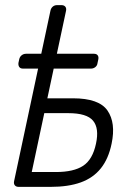

<svg xmlns="http://www.w3.org/2000/svg" viewBox="-20 -730 500 750"><path d="M53 0Q43 0 38 -6Q33 -12 35 -22L177 -688Q179 -698 186 -704Q193 -710 203 -710H220Q230 -710 235 -704Q240 -698 238 -688L165 -346H265Q367 -346 400 -298Q433 -250 416 -169Q404 -110 374 -72.5Q344 -35 295.5 -17.5Q247 0 177 0ZM104 -58H198Q268 -58 305 -82.5Q342 -107 355 -169Q368 -229 343.5 -258.5Q319 -288 247 -288H153ZM70 -462Q60 -462 55.5 -468Q51 -474 52 -484L55 -498Q57 -508 64.5 -514Q72 -520 82 -520H347Q357 -520 361.5 -514Q366 -508 364 -498L361 -484Q360 -474 352.5 -468Q345 -462 335 -462Z"/></svg>

Font: Rubik Light Light
Style: Italic
Weight: 300
Italic angle: -12°
Version: Version 2.104